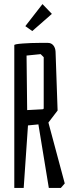

<svg xmlns="http://www.w3.org/2000/svg" viewBox="-20 -920 359 940"><path d="M188 -900 234 -852 138 -768 104 -792ZM172 -710H215Q231 -710 241 -698Q251 -686 252 -667L262 -379L217 -320L297 -22L278 0H219L168 -311L117 -306L96 0H50V-699Q50 -704 91 -707Q132 -710 172 -710ZM188 -385Q194 -385 194 -391V-640L179 -655L110 -648L113 -381Z"/></svg>

Font: Bahiana
Style: Regular
Weight: 400
Designer: Pablo Cosgaya & Dani Raskovsky
Foundry: Pablo Cosgaya & Dani Raskovsky
Version: Version 1.005